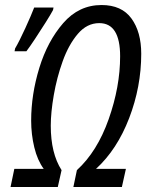

<svg xmlns="http://www.w3.org/2000/svg" viewBox="-20 -744 592 764"><path d="M85 -540Q98 -557 119.5 -589.5Q141 -622 161.5 -654.5Q182 -687 191 -704L193 -714H116Q105 -685 81 -632.5Q57 -580 40 -551L38 -540ZM210 0 225 -67Q182 -134 182 -244Q182 -296 194 -365.5Q206 -435 229.5 -500.5Q253 -566 289.5 -609Q326 -652 375 -652Q458 -652 458 -520Q458 -399 412.5 -270Q367 -141 286 -67L272 0H465L481 -72H362Q446 -149 494 -274Q542 -399 542 -530Q542 -617 503 -670.5Q464 -724 384 -724Q294 -724 231.5 -652Q169 -580 136.5 -474Q104 -368 104 -264Q104 -209 116.5 -157.5Q129 -106 154 -72H37L22 0Z"/></svg>

Font: Noto Sans Display Condensed
Style: Italic
Weight: 400
Width: 3
Designer: Monotype Design team
Foundry: Monotype Imaging Inc.
Version: 1.000